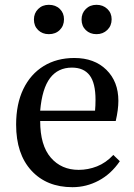

<svg xmlns="http://www.w3.org/2000/svg" viewBox="-20 -764 556 798"><path d="M281 14Q174 14 110.5 -55Q47 -124 47 -246Q47 -332 77 -394Q107 -456 161.5 -489.5Q216 -523 289 -523Q372 -523 422 -474Q472 -425 472 -345Q472 -308 461 -261H147Q147 -160 191 -109Q235 -58 307 -58Q346 -58 383 -72.5Q420 -87 451 -120L478 -94Q442 -41 390.5 -13.5Q339 14 281 14ZM147 -304H375Q377 -324 377 -349Q377 -419 352.5 -451Q328 -483 279 -483Q221 -483 188 -439.5Q155 -396 147 -304ZM381 -622Q354 -622 336.5 -639Q319 -656 319 -683Q319 -709 336.5 -726.5Q354 -744 381 -744Q408 -744 426 -727Q444 -710 444 -684Q444 -657 426 -639.5Q408 -622 381 -622ZM183 -622Q156 -622 138.5 -639Q121 -656 121 -683Q121 -709 138.5 -726.5Q156 -744 183 -744Q211 -744 228.5 -727Q246 -710 246 -684Q246 -657 228.5 -639.5Q211 -622 183 -622Z"/></svg>

Font: Literata 36pt
Style: Regular
Weight: 400
Designer: Latin by Veronika Burian and Jose Scaglione. Greek by Irene Vlachou. Cyrillic by Vera Evstafieva.
Foundry: TypeTogether
Version: Version 3.002